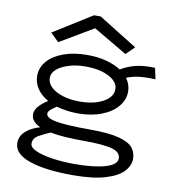

<svg xmlns="http://www.w3.org/2000/svg" viewBox="-92 -767 934 1021"><g transform="rotate(10 375.0 -256.5)"><path d="M336 -156Q274 -157 223 -172Q204 -160 191.5 -149Q179 -138 179 -127Q179 -103 235.5 -93Q292 -83 413 -83Q518 -83 573.5 -68.5Q629 -54 649.5 -28.5Q670 -3 670 31Q670 68 640 100Q610 132 543.5 152Q477 172 368 172Q220 172 134.5 142.5Q49 113 49 54Q49 16 79 -10Q109 -36 155 -49Q105 -71 105 -110Q105 -132 122.5 -153Q140 -174 172 -194Q133 -216 112 -247.5Q91 -279 91 -316Q91 -360 121 -395Q151 -430 206.5 -450.5Q262 -471 336 -471Q393 -471 439 -458.5Q485 -446 517 -425Q556 -448 599.5 -458.5Q643 -469 701 -466L714 -406Q671 -409 631.5 -405Q592 -401 558 -387Q582 -355 582 -316Q582 -272 551.5 -235.5Q521 -199 465.5 -177.5Q410 -156 336 -156ZM336 -220Q414 -220 463.5 -247.5Q513 -275 513 -316Q513 -357 463.5 -383Q414 -409 336 -409Q289 -409 248.5 -397Q208 -385 183.5 -364.5Q159 -344 159 -316Q159 -289 182 -267Q205 -245 245.5 -232.5Q286 -220 336 -220ZM124 44Q124 65 157 80Q190 95 246 103.5Q302 112 369 112Q471 112 533 94Q595 76 595 42Q595 9 549.5 -4.5Q504 -18 390 -18Q338 -18 294 -21Q250 -24 215 -31Q179 -16 151.5 0Q124 16 124 44ZM170 -511 125 -555 333 -685H369L578 -555L533 -511L351 -618Z"/></g></svg>

Font: Inconsolata ExtraExpanded
Style: Regular
Weight: 400
Width: 8
Monospace: yes
Designer: Raph Levien, Cyreal, Brenton Simpson
Foundry: Raph Levien, Cyreal, Google
Version: Version 3.000; ttfautohint (v1.8.2.53-6de2)